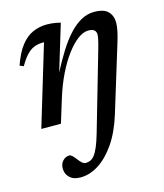

<svg xmlns="http://www.w3.org/2000/svg" viewBox="-108 -534 745 874"><g transform="rotate(-15 265.0 -97.0)"><path d="M163.5 259.5Q130.5 259.5 112.8 242.2Q95 225 95 199.5Q95 177.5 108.2 163.5Q121.5 149.5 140 149.5Q145 149.5 152.5 156.2Q160 163 170 176.5Q180 190 188 196Q196 202 202 202Q214.5 202 225 197.5Q235.5 193 245.2 180.8Q255 168.5 265 145Q275 121.5 286 83.5L392.5 -285.5Q396.5 -300 399.5 -311.5Q402.5 -323 404.2 -332.5Q406 -342 406 -349.5Q406 -362 397.8 -369.8Q389.5 -377.5 369.5 -377.5Q346 -377.5 319.5 -357.8Q293 -338 266.5 -302.5Q240 -267 216.2 -218.5Q192.5 -170 174.5 -112L140 0H47.5L161.5 -378Q160 -378 158.2 -378Q156.5 -378 154.5 -378Q134 -378 116 -371.2Q98 -364.5 80.8 -347Q63.5 -329.5 44.5 -296.5L26.5 -304Q46.5 -361.5 72.2 -394Q98 -426.5 129 -439.8Q160 -453 194 -453Q205.5 -453 216 -452Q226.5 -451 237 -449.2Q247.5 -447.5 258.5 -444.5L191 -221.5V-224Q218 -276.5 244.8 -319Q271.5 -361.5 299.2 -391.2Q327 -421 356.2 -436.8Q385.5 -452.5 417 -452.5Q463 -452.5 482.5 -432.2Q502 -412 502 -380Q502 -362.5 496.8 -337.8Q491.5 -313 481 -280L388 23.5Q364 101 327.8 153.5Q291.5 206 249.2 232.8Q207 259.5 163.5 259.5Z"/></g></svg>

Font: Newsreader 16pt Medium
Style: Italic
Weight: 500
Italic angle: -17°
Designer: Hugues Gentile
Foundry: Production Type
Version: Version 1.003